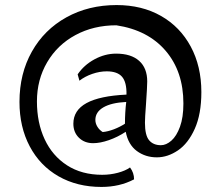

<svg xmlns="http://www.w3.org/2000/svg" viewBox="-20 -615 872 759"><path d="M57 -212Q57 -324 106 -411Q155 -498 242.5 -546.5Q330 -595 441 -595Q541 -595 616.5 -552Q692 -509 734 -431Q776 -353 776 -251Q776 -164 750 -106Q724 -48 683.5 -20.5Q643 7 600 7Q555 7 521 -18Q487 -43 477 -94Q445 -73 410.5 -61Q376 -49 348 -49Q314 -49 292 -70.5Q270 -92 270 -126Q270 -179 322 -207.5Q374 -236 480 -241Q481 -290 462.5 -311.5Q444 -333 402 -333Q374 -333 345 -323Q316 -313 294 -296L287 -321Q312 -358 353.5 -380.5Q395 -403 439 -403Q498 -403 530 -374.5Q562 -346 562 -293Q562 -274 557 -201Q553 -149 553 -130Q553 -80 569.5 -60.5Q586 -41 616 -41Q637 -41 657.5 -59Q678 -77 691.5 -114Q705 -151 705 -206Q705 -332 635 -414Q565 -496 440 -515Q350 -515 278.5 -476.5Q207 -438 166.5 -369Q126 -300 126 -214Q126 -130 156.5 -64.5Q187 1 245 38.5Q303 76 384 76Q416 76 446 68Q476 60 494 47Q510 68 510 94Q453 124 381 124Q285 124 211.5 82Q138 40 97.5 -36.5Q57 -113 57 -212ZM474 -126Q474 -171 479 -212Q420 -209 388.5 -190.5Q357 -172 357 -141Q357 -127 365 -114Q373 -101 386 -93Q407 -95 430.5 -104Q454 -113 474 -126Z"/></svg>

Font: Mirza
Style: Regular
Weight: 400
Designer: Arabic design by Kourosh Beigpour, Latin design by Eduardo Tunni, engineering by Lasse Fister
Version: Version 1.0010g